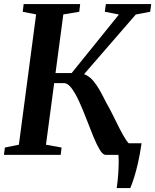

<svg xmlns="http://www.w3.org/2000/svg" viewBox="-20 -763 766 946"><path d="M555 163.5Q557.5 146.5 559.8 126Q562 105.5 563.2 84Q564.5 62.5 564.8 41Q565 19.5 563.5 0L522 -57H677.5Q669.5 -2 660 39.5Q650.5 81 641 111Q631.5 141 622 163.5ZM501 0Q486.5 0 471.2 -25.5Q456 -51 439.5 -91.2Q423 -131.5 405.8 -176.8Q388.5 -222 370.2 -262.2Q352 -302.5 333 -328Q314 -353.5 295 -353.5H208.5L215 -403H333L566 -691.5L496.5 -705L501.5 -743H725L720 -705L649 -691.5L358.5 -356.5L367 -401Q388.5 -402 406.5 -392.2Q424.5 -382.5 440.5 -363.5Q456.5 -344.5 471.8 -317.5Q487 -290.5 503.5 -257Q520.5 -228 537 -194.2Q553.5 -160.5 569.2 -129.5Q585 -98.5 599 -76.8Q613 -55 624.5 -49L667 -37.5L663.5 0ZM-0.5 0 4 -36 73 -50 158 -692 92 -705 96.5 -743H375L370.5 -705L292 -692L206.5 -50L283.5 -36L279 0Z"/></svg>

Font: Merriweather 60pt SemiBold
Style: Italic
Weight: 600
Italic angle: -7.8°
Version: Version 2.101